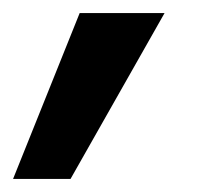

<svg xmlns="http://www.w3.org/2000/svg" viewBox="-65 -158 327 294"><path d="M-45 116 57 -138H187L43 116Z"/></svg>

Font: DM Sans 20pt
Style: Bold Italic
Weight: 700
Italic angle: -10°
Version: Version 4.004;gftools[0.9.30]